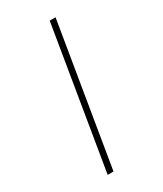

<svg xmlns="http://www.w3.org/2000/svg" viewBox="-235 -911 971 1141"><g transform="rotate(-30 250.0 -340.0)"><path d="M150 143 310 -823H350L190 143Z"/></g></svg>

Font: Iosevka Slab XLtObl
Style: Regular
Weight: 200
Italic angle: -9°
Monospace: yes
Designer: Belleve Invis
Foundry: Belleve Invis
Version: Version 11.1.1; ttfautohint (v1.8.3)